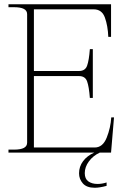

<svg xmlns="http://www.w3.org/2000/svg" viewBox="-20 -720 598 906"><path d="M380 97Q380 124 397 136Q414 148 440 148Q461 148 483 141V157Q450 166 427 166Q389 166 371 145.5Q353 125 353 98Q353 66 372 40.5Q391 15 425 0H20V-14H47Q77 -14 92.5 -22Q108 -30 108 -47V-653Q108 -670 92.5 -678Q77 -686 47 -686H20V-700H504V-546H491Q489 -598 475 -637Q461 -676 422 -676H140V-385H353Q382 -385 391 -410Q400 -435 404 -488H418V-258H404Q400 -311 391 -336Q382 -361 353 -361H140V-24H427Q465 -24 483.5 -70.5Q502 -117 505 -166H518L504 0H451Q419 15 399.5 41.5Q380 68 380 97Z"/></svg>

Font: Taviraj Thin
Style: Regular
Weight: 100
Designer: Katatrad Team
Foundry: CadsonDemak
Version: Version 1.030